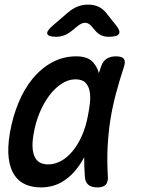

<svg xmlns="http://www.w3.org/2000/svg" viewBox="-20 -805 640 835"><path d="M157 10Q121 10 91.5 -2.5Q62 -15 43 -43Q24 -71 18 -116Q12 -161 23 -227Q35 -296 60 -357Q85 -418 122 -463Q159 -508 207 -534Q255 -560 312 -560Q360 -560 383 -536Q402 -516 410 -487L418 -511Q426 -538 443 -549Q460 -560 484 -560Q511 -560 519 -548.5Q527 -537 518 -511Q499 -453 484 -397Q469 -341 460 -283.5Q451 -226 448 -165.5Q445 -105 449 -38Q451 -14 440 -2Q429 10 403 10Q377 10 363.5 -2Q350 -14 349 -38Q346 -81 346 -121Q337 -104 327 -89Q297 -44 255 -17Q213 10 157 10ZM189 -90Q218 -90 245.5 -105Q273 -120 296 -148Q319 -176 336.5 -215.5Q354 -255 363 -305Q368 -330 371 -357.5Q374 -385 370 -407.5Q366 -430 352 -445Q338 -460 308 -460Q278 -460 249 -441.5Q220 -423 195.5 -391Q171 -359 152.5 -315Q134 -271 126 -221Q115 -160 130 -125Q145 -90 189 -90ZM225 -645Q189 -645 185.5 -658Q182 -671 212 -696L276 -751Q296 -768 317.5 -776.5Q339 -785 363 -785Q387 -785 406.5 -776.5Q426 -768 440 -751L483 -697Q505 -671 497.5 -658Q490 -645 453 -645Q435 -645 420.5 -651.5Q406 -658 395 -671L378 -691Q365 -706 350 -706Q335 -706 317 -691L291 -670Q276 -658 259.5 -651.5Q243 -645 225 -645Z"/></svg>

Font: Maple Mono NL Medium
Style: Italic
Weight: 500
Italic angle: -10°
Monospace: yes
Designer: subframe7536
Version: Version 7.000